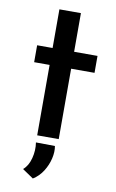

<svg xmlns="http://www.w3.org/2000/svg" viewBox="-90 -652 547 905"><g transform="rotate(10 183.0 -199.5)"><path d="M119 -603H222V-418H334V-337H222V0H119V-337H45V-418H119ZM134 204 81 168Q105 148 115 109.5Q125 71 119 34L210 35Q215 62 207.5 94.5Q200 127 181.5 156.5Q163 186 134 204Z"/></g></svg>

Font: Josefin Sans Thin Medium
Style: Regular
Weight: 500
Version: Version 2.000